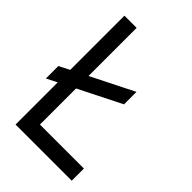

<svg xmlns="http://www.w3.org/2000/svg" viewBox="-217 -824 914 914"><g transform="rotate(45 240.0 -366.5)"><path d="M147 -733H65V-368L12 -341V-257L65 -284V0H443V-82H147V-325L362 -433V-517L147 -409Z"/></g></svg>

Font: Kreadon Medium
Style: Regular
Weight: 500
Designer: kohakuno
Foundry: StudioGnu
Version: Version 1.000;Glyphs 3.1.2 (3151)